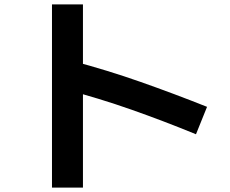

<svg xmlns="http://www.w3.org/2000/svg" viewBox="-20 -794 1040 868"><path d="M355 54H215V-774H355ZM916 -311 866 -187Q720 -247 573.5 -298.5Q427 -350 271 -391L305 -519Q464 -477 616 -423.5Q768 -370 916 -311Z"/></svg>

Font: Murecho Thin SemiBold
Style: Regular
Weight: 600
Version: Version 1.010